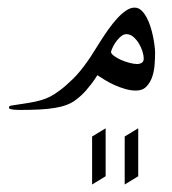

<svg xmlns="http://www.w3.org/2000/svg" viewBox="-20 -241 458 512"><path d="M393.6 -100.1Q393.6 -86.4 392.3 -69.1Q391.1 -51.8 386 -36.4Q380.9 -21 370.6 -10.3Q360.4 0.5 342.8 0.5Q328.6 0.5 314.2 -3.7Q299.8 -7.8 286.1 -13.9Q272.5 -20 260.7 -27.1Q249 -34.2 239.7 -40.5Q231.4 -27.3 224.1 -17.8Q216.8 -8.3 210.2 -0.7Q203.6 6.8 196.8 13.2Q189.9 19.5 182.1 25.4Q171.9 33.2 158.7 38.3Q145.5 43.5 127.2 46.6Q108.9 49.8 85 51Q61 52.2 30.3 52.2Q24.9 52.2 17.8 51.5Q10.7 50.8 7.8 49.8Q3.9 48.8 3.9 45.9Q3.9 43.5 5.4 42.2Q6.8 41 10.3 40.5Q37.6 36.6 56.2 33.4Q74.7 30.3 88.6 26.4Q102.5 22.5 113.8 16.6Q125 10.7 138.2 1Q154.8 -11.2 174.3 -30.3Q193.8 -49.3 214.8 -79.6Q221.2 -88.4 229.7 -102.3Q238.3 -116.2 248.3 -131.8Q258.3 -147.5 269.5 -163.3Q280.8 -179.2 292.5 -191.9Q304.2 -204.6 315.9 -212.6Q327.6 -220.7 338.9 -220.7Q349.1 -220.7 356.9 -213.4Q364.7 -206.1 370.8 -194.8Q377 -183.6 381.3 -169.7Q385.7 -155.8 388.4 -142.3Q391.1 -128.9 392.3 -117.7Q393.6 -106.4 393.6 -100.1ZM363.3 -85Q363.3 -92.8 359.9 -104Q356.4 -115.2 350.1 -125.5Q343.8 -135.7 335.4 -142.8Q327.1 -149.9 316.9 -149.9Q310.5 -149.9 304.2 -145.3Q297.9 -140.6 292.2 -133.5Q286.6 -126.5 282.2 -118.2Q277.8 -109.9 275.9 -102.5Q276.4 -97.7 283.9 -92Q291.5 -86.4 302.2 -81.5Q313 -76.7 325 -73.5Q336.9 -70.3 345.7 -70.3Q353 -70.3 358.2 -73.7Q363.3 -77.1 363.3 -85ZM225.6 251V123L261.7 101.1V229ZM312.5 251V123L348.6 101.1V229Z"/></svg>

Font: Scheherazade
Style: Regular
Weight: 400
Designer: SIL International
Foundry: SIL International
Version: Version 2.100 (build 932/914)